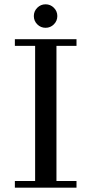

<svg xmlns="http://www.w3.org/2000/svg" viewBox="-20 -871 420 891"><path d="M335 -31V0H49V-31H143V-658H49V-689H335V-658H242V-31ZM246 -796.5Q246 -774 230 -758Q214 -742 191.5 -742Q169 -742 153 -758Q137 -774 137 -796.5Q137 -819 153 -835Q169 -851 191.5 -851Q214 -851 230 -835Q246 -819 246 -796.5Z"/></svg>

Font: GFS Didot
Style: Regular
Weight: 400
Designer: Takis Katsoulidis and George D. Matthiopoulos
Foundry: Takis Katsoulidis and George D. Matthiopoulos
Version: Version 1.0